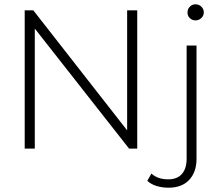

<svg xmlns="http://www.w3.org/2000/svg" viewBox="-20 -692 1018 894"><path d="M619 -644V0H581L142 -559V0H95V-644H135L572 -85V-644ZM666 150 685 116Q714 143 763 143Q805 143 827 118Q849 93 849 46V-480H895V48Q895 109 861 145.5Q827 182 765 182Q735 182 709 174Q683 166 666 150ZM890.5 -597Q875 -597 864 -607.5Q853 -618 853 -634Q853 -650 864 -661Q875 -672 890.5 -672Q906 -672 917.5 -661Q929 -650 929 -634.5Q929 -619 917.5 -608Q906 -597 890.5 -597Z"/></svg>

Font: Montserrat Ace
Style: Light
Weight: 300
Designer: Julieta Ulanovsky
Foundry: Julieta Ulanovsky
Version: Version 1